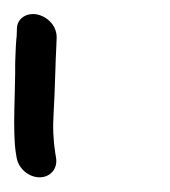

<svg xmlns="http://www.w3.org/2000/svg" viewBox="-58 -654 237 268"><path d="M20.2 -434 19.2 -440C16.4 -457.1 15.5 -476.3 16.9 -497.4C18.8 -529 19.3 -565.8 20.7 -591.4L21.1 -601.7C21.1 -620.7 4.9 -632.5 -8.4 -634.2C-20.3 -635.7 -34.4 -629.2 -34.4 -613.3L-34.7 -604C-35.5 -597.6 -36.3 -584.8 -36.8 -567.1C-36.3 -529.2 -40.8 -470.3 -35.8 -440L-34.8 -434C-32.2 -418.4 -17.7 -406.5 -2.7 -406.5C12.3 -406.5 22.8 -418.4 20.2 -434Z"/></svg>

Font: MewTooHand
Style: BdLta
Weight: 400
Designer: Mew Too, Robert Jablonski
Version: Version 0.77